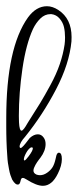

<svg xmlns="http://www.w3.org/2000/svg" viewBox="-65 -686 250 617"><path d="M20 -109.4Q12.7 -114.3 7.8 -114.3Q2.9 -114.3 1 -104.5Q-1 -94.7 -5.4 -93.3Q-15.1 -90.3 -25.9 -108.9Q-28.8 -115.2 -31.5 -123.5Q-34.2 -131.8 -36.1 -142.6Q-38.1 -153.3 -39.6 -162.8Q-41 -172.4 -41.7 -186.5Q-42.5 -200.7 -43.2 -209.5Q-43.9 -218.3 -44.2 -233.6Q-44.4 -249 -44.7 -255.4Q-44.9 -261.7 -44.9 -276.6Q-44.9 -291.5 -44.9 -293.9V-306.6Q-44.9 -532.2 24.9 -629.9Q51.3 -666 85.9 -666Q104 -666 122.6 -653.8Q165 -626 165 -566.9Q165 -557.6 164.6 -552.7Q157.7 -480.5 115 -398.7Q72.3 -316.9 16.1 -247.1Q-2 -227.1 -2 -214.8Q-2 -213.4 -1 -211.4Q0 -210.4 1 -210.4Q4.4 -210.4 10.7 -217.5Q17.1 -224.6 23.4 -233.2Q29.8 -241.7 30.8 -242.7Q43.9 -254.4 56.6 -254.4Q67.9 -254.4 75.2 -244.1Q81.5 -235.8 81.5 -223.1Q81.5 -201.2 64.9 -179.2Q64 -178.2 60.3 -173.3Q56.6 -168.5 54.2 -164.8Q51.8 -161.1 48.8 -156Q45.9 -150.9 44.2 -146.2Q42.5 -141.6 42.5 -137.7Q42.5 -129.4 52.2 -125Q57.6 -123 63.5 -123Q75.2 -123 86.4 -130.9Q97.7 -138.7 104 -148.9Q106.9 -153.8 109.1 -159.7Q111.3 -165.5 113.5 -174.8Q115.7 -184.1 116.2 -186.5Q119.1 -195.3 124 -195.3Q133.8 -195.3 133.8 -174.8Q133.8 -153.8 121.1 -128.4Q102.1 -88.9 72.8 -88.9Q52.2 -88.9 20 -109.4ZM100.1 -640.6H97.2Q79.1 -640.6 64.7 -626.5Q50.3 -612.3 41 -592.8Q18.6 -543.9 7.1 -465.3Q-4.4 -386.7 -4.4 -314Q-4.4 -310.1 -4.2 -303Q-3.9 -295.9 -3.9 -292.5Q-2.4 -266.1 3.9 -266.1Q5.9 -266.1 7.8 -267.8Q9.8 -269.5 12.5 -272.9Q15.1 -276.4 17.1 -279.5Q19 -282.7 22.2 -288.1Q25.4 -293.5 27.3 -296.4Q50.8 -333 64.2 -355Q77.6 -377 96.9 -412.4Q116.2 -447.8 127.2 -480.2Q138.2 -512.7 142.6 -543Q144 -553.2 144 -565.9Q144 -584 140.6 -598.9Q137.2 -613.8 126.7 -626.2Q116.2 -638.7 100.1 -640.6ZM34.7 -212.4Q26.4 -208 19 -194.6Q11.7 -181.2 11.7 -173.8Q11.7 -170.4 13.7 -170.4Q17.1 -170.4 26.9 -183.6Q40.5 -201.7 40.5 -209Q40.5 -212.4 37.1 -212.4Z"/></svg>

Font: Sintesa 3
Style: 3
Weight: 400
Version: Version 001.000